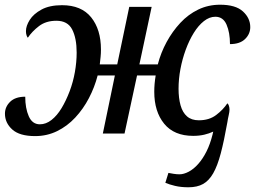

<svg xmlns="http://www.w3.org/2000/svg" viewBox="-20 -566 1082 814"><path d="M779 228Q747 228 722 222Q697 216 681 209L694 167Q704 169 716.5 171Q729 173 741 173Q759 173 780 162Q801 151 820.5 129Q840 107 855.5 76Q871 45 881 5L884 -8Q867 0 846 5Q825 10 799 10Q718 10 676 -41.5Q634 -93 634 -177Q634 -194 635.5 -211Q637 -228 640 -246H561L508 0H416L467 -246H394Q381 -196 357 -150Q333 -104 299 -67.5Q265 -31 222 -10Q179 11 129 11Q63 11 32 -17Q1 -45 1 -84Q1 -113 23 -134.5Q45 -156 87 -156Q87 -107 102 -73Q117 -39 149 -39Q175 -39 198.5 -57.5Q222 -76 241 -107.5Q260 -139 275 -178.5Q290 -218 297.5 -260.5Q305 -303 305 -343Q305 -404 286 -441Q267 -478 219 -478Q175 -478 145.5 -455.5Q116 -433 98 -406Q95 -409 92.5 -416.5Q90 -424 90 -434Q90 -456 106 -481.5Q122 -507 156 -525.5Q190 -544 243 -544Q325 -544 366.5 -492.5Q408 -441 408 -356Q408 -340 406.5 -325Q405 -310 403 -293H477L528 -537H623L571 -293H649Q662 -343 686.5 -388Q711 -433 744.5 -469Q778 -505 820.5 -525.5Q863 -546 913 -546Q979 -546 1010 -517.5Q1041 -489 1041 -451Q1041 -422 1019 -400.5Q997 -379 955 -379Q955 -428 940.5 -461.5Q926 -495 893 -495Q868 -495 844.5 -476.5Q821 -458 801.5 -426.5Q782 -395 767.5 -355.5Q753 -316 745 -273.5Q737 -231 737 -190Q737 -150 745.5 -119.5Q754 -89 773 -72.5Q792 -56 823 -56Q867 -56 896.5 -78.5Q926 -101 944 -128Q948 -125 950.5 -117.5Q953 -110 953 -101Q953 -92 949.5 -77Q946 -62 944 -48Q930 31 916 84Q902 137 884 168.5Q866 200 841 214Q816 228 779 228Z"/></svg>

Font: ET Text
Style: Italic
Weight: 470
Italic angle: -12°
Designer: Monotype Design Team
Foundry: Monotype Imaging Inc.
Version: Version 2.009